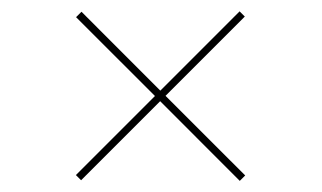

<svg xmlns="http://www.w3.org/2000/svg" viewBox="-20 -486 570 340"><path d="M404.6 -165.7 263.6 -306.8 123.6 -166.8 114.4 -176 254.4 -316 114.7 -455.6 124.3 -465.2 263.9 -325.5 404.3 -465.9 413.5 -456.7 273.1 -316.3 414.2 -175.3Z"/></svg>

Font: Bodoni* 16
Style: Regular
Weight: 400
Version: Version 2.2